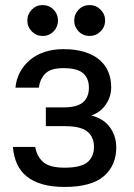

<svg xmlns="http://www.w3.org/2000/svg" viewBox="-20 -731 530 758"><path d="M235 7Q341 7 390 -35.5Q439 -78 439 -149Q439 -194 414 -228.5Q389 -263 340 -275Q376 -287 397.5 -318Q419 -349 419 -387Q419 -420 407.5 -447.5Q396 -475 372.5 -495Q349 -515 313.5 -526Q278 -537 230 -537Q190 -537 156.5 -526Q123 -515 98.5 -494.5Q74 -474 59 -446Q44 -418 41 -385H133Q139 -422 160.5 -442Q182 -462 230 -462Q285 -462 308 -442Q331 -422 331 -385Q331 -347 307.5 -327Q284 -307 230 -307H161V-233H235Q299 -233 325 -211.5Q351 -190 351 -151Q351 -112 325 -90.5Q299 -69 235 -69Q177 -69 151.5 -90.5Q126 -112 119 -151H31Q34 -113 47.5 -83.5Q61 -54 86 -34Q111 -14 148 -3.5Q185 7 235 7ZM148 -589Q123 -589 105.5 -607Q88 -625 88 -650Q88 -675 105.5 -693Q123 -711 148 -711Q174 -711 191.5 -693Q209 -675 209 -650Q209 -625 191.5 -607Q174 -589 148 -589ZM334 -589Q308 -589 290.5 -607Q273 -625 273 -650Q273 -675 290.5 -693Q308 -711 334 -711Q359 -711 377 -693Q395 -675 395 -650Q395 -625 377 -607Q359 -589 334 -589Z"/></svg>

Font: Golos UI VF
Style: Regular
Weight: 400
Designer: A.Korolkova, Vitaly Kuzmin
Foundry: ParaType Ltd
Version: Version 2.000